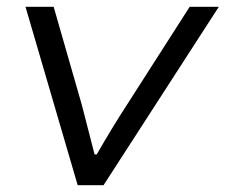

<svg xmlns="http://www.w3.org/2000/svg" viewBox="-20 -546 665 566"><path d="M209 0 55.2 -525.9H138.2L221.2 -236.8Q224.1 -227.1 258.8 -90.8H265.1Q311.5 -171.4 354 -236.8L539.1 -525.9H625L285.2 0Z"/></svg>

Font: Archivo Expanded Light
Style: Italic
Weight: 300
Width: 7
Italic angle: -10°
Designer: Hector Gatti
Foundry: Omnibus-Type
Version: Version 2.001